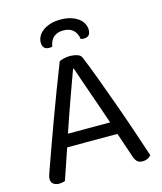

<svg xmlns="http://www.w3.org/2000/svg" viewBox="-120 -894 832 989"><g transform="rotate(-15 296.0 -399.5)"><path d="M428 -162H160Q153 -142 145 -118.5Q137 -95 129.5 -72.5Q122 -50 115 -30.5Q108 -11 104 2Q90 8 71 8Q55 8 42.5 -0.5Q30 -9 30 -28Q30 -37 33 -46.5Q36 -56 40 -67Q55 -109 78.5 -175Q102 -241 129.5 -315.5Q157 -390 185.5 -465.5Q214 -541 238 -601Q246 -605 262 -609Q278 -613 295 -613Q315 -613 333.5 -607Q352 -601 357 -587Q381 -529 408.5 -454.5Q436 -380 464 -302Q492 -224 517.5 -148.5Q543 -73 563 -12Q555 -3 544 2.5Q533 8 519 8Q500 8 490 -0.5Q480 -9 473 -29ZM294 -545Q283 -515 269 -476.5Q255 -438 240 -396Q225 -354 210 -311Q195 -268 182 -229H407Q392 -274 376 -319.5Q360 -365 345.5 -407Q331 -449 318.5 -484.5Q306 -520 298 -545ZM296 -749Q231 -749 220 -683Q216 -682 212 -681.5Q208 -681 203 -681Q187 -681 177.5 -690Q168 -699 168 -719Q168 -735 176 -750.5Q184 -766 200 -778.5Q216 -791 240 -799Q264 -807 296 -807Q329 -807 353 -799Q377 -791 393 -778.5Q409 -766 416.5 -750Q424 -734 424 -719Q424 -681 389 -681Q380 -681 372 -683Q361 -749 296 -749Z"/></g></svg>

Font: Baloo Chettan 2
Style: Regular
Weight: 400
Designer: Maithili Shingre, Unnati Kotecha and Ek Type
Foundry: Ek Type
Version: Version 1.640;hotconv 1.0.111;makeotfexe 2.5.65597; ttfautoh